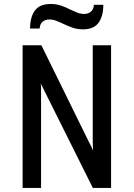

<svg xmlns="http://www.w3.org/2000/svg" viewBox="-20 -922 656 942"><path d="M91 0V-700H183L417 -224Q421 -217 427 -205Q433 -193 436.5 -184Q436 -198 435.5 -207.5Q435 -217 435 -224.5V-700H525V0H435.5L200 -472Q196 -480 190 -492.2Q184 -504.5 179.5 -513Q181.5 -501.5 181.5 -491.2Q181.5 -481 181.5 -472.5V0ZM386.5 -778Q358 -778 334.2 -786.8Q310.5 -795.5 289.5 -805.5Q272 -814 255.5 -820.2Q239 -826.5 221.5 -826.5Q203 -826.5 189.5 -815.8Q176 -805 174.5 -782H127.5Q127.5 -837.5 151 -870Q174.5 -902.5 228.5 -902.5Q257 -902.5 280.5 -894.2Q304 -886 324 -875.5Q341.5 -867 358.5 -860.2Q375.5 -853.5 393.5 -853.5Q412.5 -853.5 426 -864.8Q439.5 -876 440.5 -898.5H487Q487 -843.5 463.8 -810.8Q440.5 -778 386.5 -778Z"/></svg>

Font: Overpass Mono Light Medium
Style: Regular
Weight: 500
Monospace: yes
Version: Version 4.000